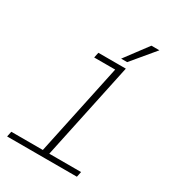

<svg xmlns="http://www.w3.org/2000/svg" viewBox="-217 -1059 1084 1187"><g transform="rotate(30 325.0 -466.0)"><path d="M244 0 399 -730H445L290 0ZM19 0 27 -38H525L517 0ZM241 -692 249 -730H422L414 -692ZM389 -769 511 -932H568L432 -769Z"/></g></svg>

Font: Azeret Mono Thin Thin
Style: Italic
Weight: 250
Italic angle: -12°
Version: Version 1.002